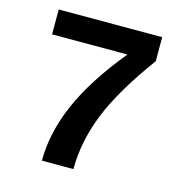

<svg xmlns="http://www.w3.org/2000/svg" viewBox="-100 -750 799 841"><g transform="rotate(15 300.0 -329.5)"><path d="M533.2 -549.8Q408.7 -379.9 357.9 -252.4Q307.1 -125 307.1 0H164.1Q164.1 -127 222.4 -260.5Q280.8 -394 405.8 -545.9H64V-658.7H533.2Z"/></g></svg>

Font: Liberation Mono
Style: Bold
Weight: 700
Monospace: yes
Designer: Steve Matteson
Foundry: Ascender Corporation
Version: Version 2.1.5